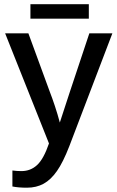

<svg xmlns="http://www.w3.org/2000/svg" viewBox="-20 -687 559 915"><path d="M108.4 207.5Q67.9 207.5 39.1 201.7V125.5Q60.5 128.4 82 128.4Q125.5 128.4 156.7 99.6Q188 70.8 213.4 -3.4L4.4 -528.3H115.2L216.8 -251Q228.5 -221.2 241.7 -181.4Q254.9 -141.6 265.1 -103Q277.3 -141.1 289.1 -176.5Q300.8 -211.9 312.5 -248L405.8 -528.3H515.6L310.5 9.3Q295.4 48.3 280.5 78.1Q265.6 107.9 251.5 127.9Q222.7 169.4 188 188.5Q153.3 207.5 108.4 207.5ZM125 -667H403.3V-598.1H125Z"/></svg>

Font: Arimo Medium
Style: Regular
Weight: 500
Designer: Steve Matteson
Foundry: Monotype Imaging Inc.
Version: Version 1.33